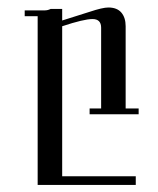

<svg xmlns="http://www.w3.org/2000/svg" viewBox="-20 -325 427 520"><path d="M355.5 -15.6H222.7V-31.2H253.9V-250Q253.9 -273.4 230.5 -273.4Q207 -273.4 148.4 -253.9V152.3H347.7V175.8H82V-281.2H46.9V-296.9H101.6Q109.4 -296.9 117.2 -300.8H136.7H148.4V-269.5L222.7 -293Q257.8 -304.7 273.4 -304.7Q296.9 -304.7 308.6 -291Q320.3 -277.3 320.3 -253.9V-31.2H355.5Z"/></svg>

Font: 和音 by 宁静之雨，公众号njzyshare
Style: Regular
Weight: 400
Designer: Steve Matteson
Foundry: Ascender Corporation
Version: Version 6.00;June 8, 2018;FontCreator 11.0.0.2388 32-bit